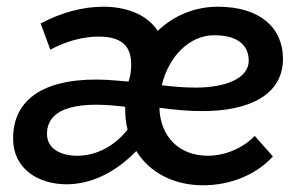

<svg xmlns="http://www.w3.org/2000/svg" viewBox="-20 -545 908 572"><path d="M178 4C246 4 319 -26 386 -95C425 -32 496 7 585 7C666 7 743 -24 793 -79L739 -140C706 -106 654 -81 599 -81C513 -81 457 -139 455 -224C498 -218 541 -214 583 -214C717 -214 823 -259 823 -370C823 -461 756 -525 629 -525C559 -525 497 -498 450 -453C416 -505 351 -525 288 -525C227 -525 163 -508 101 -475L130 -397C174 -421 226 -436 273 -436C350 -436 381 -402 368 -320L363 -302L327 -305C163 -320 19 -280 19 -132C19 -42 94 4 178 4ZM120 -146C120 -232 231 -239 324 -230L353 -227V-219C353 -198 355 -178 360 -159C322 -110 267 -81 210 -81C164 -81 120 -100 120 -146ZM462 -291C483 -378 545 -440 618 -440C690 -440 721 -409 721 -364C721 -313 655 -284 562 -284C529 -284 495 -287 462 -291Z"/></svg>

Font: Fixel Text 20240404 Medium
Style: Italic
Weight: 500
Width: 4
Italic angle: -10°
Designer: AlfaBravo + MacPaw
Foundry: Kyrylo Tkachov, Marchela Mozhyna, Serhii Makarenko, Maria Weinstein, Zakhar Kryvoshyya
Version: Version 1.211;Glyphs 3.2 (3225)